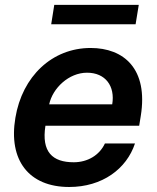

<svg xmlns="http://www.w3.org/2000/svg" viewBox="-20 -747 637 778"><path d="M260.3 10.7C394.2 10.7 492.9 -62.5 527 -165.8H405.2C382.8 -117.5 334.5 -89.5 278.8 -89.5C192.5 -89.5 147.4 -131.4 164.1 -237.6H544L550.4 -277C581.3 -468.4 481.5 -552.6 347.3 -552.6C191.4 -552.6 70 -437.9 42.3 -269.5C13.5 -98.7 96.2 10.7 260.3 10.7ZM179.3 -324.2C193.2 -389.9 258.9 -452.4 332.7 -452.4C407 -452.4 447.1 -398.4 434.7 -324.2ZM187.5 -648.8H529.5L542.3 -727.3H199.9Z"/></svg>

Font: Margiela Sans Semi Bold
Style: Italic
Weight: 600
Italic angle: -9.39999°
Designer: Stefan Endress, Andreas Faust
Version: Version 1.100;FEAKit 1.0